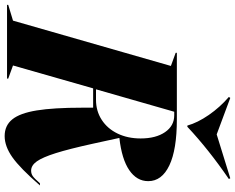

<svg xmlns="http://www.w3.org/2000/svg" viewBox="-166 -866 986 805"><g transform="rotate(90 326.5 -463.0)"><path d="M504 -560Q504 -624 477.5 -662.5Q451 -701 407 -701H392L298 -373H342Q389 -373 426 -397Q463 -421 483.5 -463.5Q504 -506 504 -560ZM-56 -5 10 -25 200 -687 145 -707V-712H424Q551 -712 617 -680.5Q683 -649 683 -592Q683 -544 637 -512.5Q591 -481 502 -471V-470L526 -360Q548 -260 565.5 -204.5Q583 -149 600 -125Q617 -101 639 -101Q652 -101 662 -108Q672 -115 692 -138H701Q629 -55 583 -22.5Q537 10 494 10Q450 10 424 -22Q398 -54 386.5 -124.5Q375 -195 375 -315V-361H294L198 -25L253 -5V0H-56ZM455 -756H450Q438 -799 405.5 -846Q373 -893 330 -930L334 -936L487 -879L671 -936L674 -930Q551 -846 455 -756Z"/></g></svg>

Font: Nyght Serif Dark Italic
Style: Regular
Weight: 800
Italic angle: -16°
Designer: Maksym Kobuzan
Version: Version 0.400